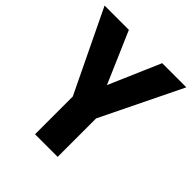

<svg xmlns="http://www.w3.org/2000/svg" viewBox="-194 -939 978 978"><g transform="rotate(45 294.5 -450.0)"><path d="M295 -529 415 -807H589L376 -370V-93H213V-365L0 -807H175Z"/></g></svg>

Font: Noto Sans Telugu UI SemiCondensed ExtraBold
Style: Regular
Weight: 800
Width: 4
Designer: Jelle Bosma - Monotype Design Team
Foundry: Monotype Imaging Inc.
Version: Version 2.005; ttfautohint (v1.8.4.7-5d5b)